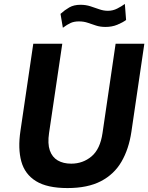

<svg xmlns="http://www.w3.org/2000/svg" viewBox="-20 -945 753 975"><path d="M322.8 10Q219.4 10 162.7 -25.2Q106 -60.3 88.2 -125.4Q70.4 -190.4 83.8 -280.2L149 -723H296.3L229.1 -269.4Q221.1 -215.4 233 -181.1Q245 -146.8 273.2 -130.3Q301.5 -113.9 341.5 -113.9Q401 -113.9 444.9 -150.9Q488.8 -187.9 500.6 -269.4L567.1 -723H713L647.2 -275.6Q634.2 -187.8 596.8 -123.8Q559.5 -59.7 492.4 -24.9Q425.3 10 322.8 10ZM299.2 -804 287.3 -874.6Q308.5 -893.9 331.8 -907.3Q355.1 -920.7 388.7 -920.7Q415.7 -920.7 439.2 -913.1Q462.7 -905.5 484.4 -897.8Q506 -890.2 528.1 -890.2Q553.2 -890.2 575.2 -901.5Q597.3 -912.7 614 -925L620.3 -843.5Q603.2 -830.8 576 -819.5Q548.8 -808.2 515.9 -808.2Q488.8 -808.2 467.7 -815.2Q446.6 -822.2 426 -829.2Q405.5 -836.3 380.8 -836.3Q356.2 -836.3 338.6 -828.3Q321 -820.3 299.2 -804Z"/></svg>

Font: Public Sans Thin
Style: Italic
Weight: 100
Italic angle: -8°
Designer: The Public Sans project authors (U.S. Web Design System). Libre Franklin designed by Pablo Impallari and Rodrigo Fuenzal
Version: Version 2.000